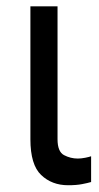

<svg xmlns="http://www.w3.org/2000/svg" viewBox="-20 -565 306 593"><path d="M190.3 7.1Q140.3 7.1 107.1 -24.5Q73.9 -56.1 73.9 -134.9V-545.5H157.7V-134.9Q157.7 -96.6 177.7 -85.9Q197.8 -75.3 220.2 -75.3Q230.8 -75.3 243.4 -77.8Q256 -80.3 261.4 -82.4V-2.8Q250.7 0.4 233.3 3.7Q215.9 7.1 190.3 7.1Z"/></svg>

Font: Linik Sans
Style: Regular
Weight: 400
Designer: Rasmus Andersson (font), Marc Monis (original base), Kil Hyung-jin (Pretendard portions), Cristiano Sobral (main changes
Foundry: rsms
Version: Version 3.018;May 31, 2022;FontCreator 14.0.0.2814 64-bit; t